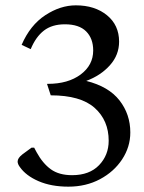

<svg xmlns="http://www.w3.org/2000/svg" viewBox="-20 -560 540 719"><path d="M236 139Q172 139 124.5 118.5Q77 98 54 65Q46 54 46 45Q46 32 64 18L98 -7H108L117 10Q140 52 170.5 74Q201 96 250 96Q315 96 351 58.5Q387 21 387 -33Q387 -109 334.5 -156Q282 -203 170 -203L156 -246H159Q235 -246 282 -281Q329 -316 329 -371Q329 -416 302.5 -442.5Q276 -469 223 -469Q175 -469 144.5 -445.5Q114 -422 95 -376L61 -392Q93 -466 149.5 -503Q206 -540 264 -540Q335 -540 380.5 -503Q426 -466 426 -404Q426 -354 391.5 -315.5Q357 -277 303 -257Q387 -236 427.5 -184Q468 -132 468 -64Q468 -10 437.5 36.5Q407 83 354.5 111Q302 139 236 139Z"/></svg>

Font: Spectral SC
Style: Regular
Weight: 400
Designer: Jean-Baptiste Levee
Foundry: Production Type
Version: Version 2.001